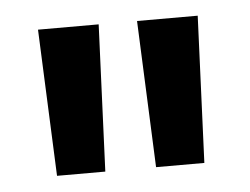

<svg xmlns="http://www.w3.org/2000/svg" viewBox="-31 -736 402 309"><g transform="rotate(-5 169.5 -581.5)"><path d="M298 -700 288 -463H210L200 -700ZM138 -700 128 -463H50L40 -700Z"/></g></svg>

Font: Kulim Park SemiBold
Style: Regular
Weight: 600
Designer: Noponies / Dale Sattler
Foundry: Noponies
Version: Version 1.000; ttfautohint (v1.8.3)